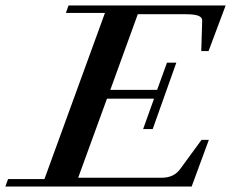

<svg xmlns="http://www.w3.org/2000/svg" viewBox="-65 -683 847 703"><path d="M-45.4 0 -35.6 -27.3H97.7L319.3 -635.7H176.3L186 -663.1H761.2L698.7 -496.1H671.9L675.3 -607.4Q675.8 -619.6 661.4 -625.2Q647 -630.9 614.7 -630.9H439.5L338.9 -354H510.3L546.4 -453.6H580.6L494.1 -210.4H459L499 -321.8H326.7L221.2 -32.2H527.3Q571.3 -32.2 594.7 -64L672.9 -170.9H699.7L636.7 0Z"/></svg>

Font: Elstob SemiBold
Style: Italic
Weight: 600
Italic angle: -20°
Designer: Peter S. Baker
Version: Version 1.015